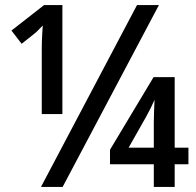

<svg xmlns="http://www.w3.org/2000/svg" viewBox="-20 -734 771 754"><path d="M141 0 518 -714H604L226 0ZM144 -541Q144 -556 144.5 -572.5Q145 -589 146 -604.5Q147 -620 148 -634Q140 -626 131 -616.5Q122 -607 114 -601L65 -562L25 -614L153 -714H225V-286H144ZM584 0V-89H412V-146L583 -431H666V-154H720V-89H666V0ZM485 -154H584V-252Q584 -274 585 -298Q586 -322 587 -342Q582 -330 572 -310Q562 -290 553 -274Z"/></svg>

Font: Noto Sans Display SemiCondensed Medium
Style: Regular
Weight: 500
Width: 4
Designer: Monotype Design Team
Foundry: Monotype Imaging Inc.
Version: Version 2.003